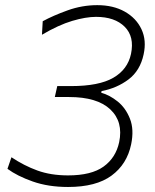

<svg xmlns="http://www.w3.org/2000/svg" viewBox="-20 -717 604 746"><path d="M244.5 9.5Q167.5 9.5 107.2 -11.8Q47 -33 9 -61L24.5 -106Q73 -73.5 125.2 -54.5Q177.5 -35.5 244.5 -35.5Q335 -35.5 382.5 -69.8Q430 -104 443 -164.5Q459.5 -244 408.5 -292Q357.5 -340 248.5 -340H193L202.5 -382.5H256Q364.5 -382.5 420.2 -414.8Q476 -447 489 -507.5Q503 -574.5 464.5 -613Q426 -651.5 353 -651.5Q313.5 -651.5 260.5 -635.8Q207.5 -620 143 -582L146 -634.5Q186.5 -656.5 242.8 -676.8Q299 -697 358 -697Q420 -697 464.8 -671.8Q509.5 -646.5 529.8 -603.2Q550 -560 538 -505.5Q524.5 -442.5 479.5 -408.5Q434.5 -374.5 374.5 -363L373.5 -356.5Q405.5 -348 437 -322.8Q468.5 -297.5 485 -255.5Q501.5 -213.5 489.5 -156Q473.5 -79 413.5 -34.8Q353.5 9.5 244.5 9.5Z"/></svg>

Font: Commissioner ExtraLight
Style: Italic
Weight: 200
Italic angle: -12°
Designer: Kostas Bartsokas
Foundry: Kostas Bartsokas
Version: Version 1.000; ttfautohint (v1.8.3)